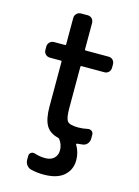

<svg xmlns="http://www.w3.org/2000/svg" viewBox="-134 -764 767 1057"><g transform="rotate(15 250.0 -235.0)"><path d="M89.8 -411.1Q75.2 -411.1 64.9 -420.9Q54.7 -430.7 54.7 -446.3V-464.8Q54.7 -479.5 64.9 -489.7Q75.2 -500 89.8 -500H153.3Q157.2 -500 157.2 -504.9V-655.3Q157.2 -669.9 167.5 -680.2Q177.7 -690.4 193.4 -690.4H230.5Q245.1 -690.4 254.9 -680.2Q264.6 -669.9 264.6 -655.3V-504.9Q264.6 -500 269.5 -500H400.4Q415 -500 424.8 -490.2Q434.6 -480.5 434.6 -464.8V-446.3Q434.6 -431.6 424.8 -421.4Q415 -411.1 400.4 -411.1H269.5Q264.6 -411.1 264.6 -406.2V-169.9Q264.6 -111.3 278.3 -95.7Q292 -80.1 339.8 -80.1Q365.2 -80.1 391.6 -85.9Q404.3 -88.9 414.6 -82Q424.8 -75.2 424.8 -61.5V-40Q424.8 -24.4 415.5 -11.7Q406.2 1 389.6 3.9Q377 5.9 355.5 7.8Q354.5 7.8 353 9.8Q351.6 11.7 352.5 12.7Q376 51.8 376 96.7Q376 151.4 337.4 185.5Q298.8 219.7 221.7 219.7Q183.6 219.7 148.4 210.9Q133.8 207 124 193.8Q114.3 180.7 114.3 165V141.6Q114.3 129.9 124 123Q133.8 116.2 146.5 120.1Q175.8 129.9 207.5 129.9Q239.3 129.9 257.3 112.8Q275.4 95.7 275.4 67.4Q275.4 34.2 253.9 6.8Q252 4.9 246.1 2.9Q198.2 -8.8 177.7 -44.4Q157.2 -80.1 157.2 -150.4V-406.2Q157.2 -411.1 153.3 -411.1Z"/></g></svg>

Font: Rounded-L Mgen+ 1m medium
Style: Regular
Weight: 500
Designer: [Source Han Sans]
Ryoko NISHIZUKA  (kana & ideographs); Paul D. Hunt (Latin, Greek & Cyrillic); Wenlong ZHANG  (bopomofo
Version: Version 1.059.20150602